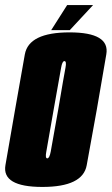

<svg xmlns="http://www.w3.org/2000/svg" viewBox="-50 -735 441 759"><path d="M117.5 4Q277.5 4 292.8 -82Q308 -168 332.5 -301Q355 -433 370.2 -520Q385.5 -607 225 -607Q64 -607 48.2 -520.2Q32.5 -433.5 9.5 -301Q-13.5 -168.5 -28.5 -82.2Q-43.5 4 117.5 4ZM137 -109Q128 -109 133 -135.2Q138 -161.5 162 -301Q187 -440 191.5 -466.8Q196 -493.5 204.5 -493.5Q214 -493.5 208.8 -467Q203.5 -440.5 180 -301Q155.5 -162 150.5 -135.5Q145.5 -109 137 -109ZM152.5 -616H226L318 -715H215.5Z"/></svg>

Font: Anybody UltraCondensed ExtraBold
Style: Italic
Weight: 800
Width: 1
Italic angle: -10°
Version: Version 1.113;gftools[0.9.25]